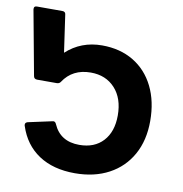

<svg xmlns="http://www.w3.org/2000/svg" viewBox="-74 -695 738 776"><g transform="rotate(10 295.0 -306.5)"><path d="M547 -248Q547 -169 514.5 -110.5Q482 -52 422.5 -20Q363 12 283 12Q194 12 134.5 -27.5Q75 -67 51 -141Q50 -143 50 -147Q50 -155 60 -158L157 -179L162 -180Q170 -180 174 -170Q203 -104 281 -104Q343 -104 378.5 -142.5Q414 -181 414 -248Q414 -318 376.5 -359Q339 -400 277 -400Q202 -400 164 -342Q159 -334 148 -334H68Q55 -334 53 -346L4 -611V-615Q4 -625 16 -625H120Q133 -625 134 -613L156 -460Q217 -516 303 -516Q377 -516 432 -483Q487 -450 517 -389.5Q547 -329 547 -248Z"/></g></svg>

Font: LINE Seed Sans TH App
Style: Bold
Weight: 700
Designer: Dalton Maag Ltd | Thai characters by Cadson Demak Co.,Ltd.
Foundry: Dalton Maag Ltd
Version: Version 1.003